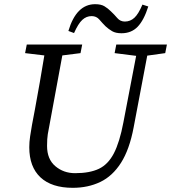

<svg xmlns="http://www.w3.org/2000/svg" viewBox="-20 -883 818 918"><path d="M528 -629 536 -670H778L770 -629L684 -617L619 -274Q599 -168 558.5 -104.5Q518 -41 459.5 -13Q401 15 328 15Q227 15 173.5 -35Q120 -85 120 -179Q120 -204 124 -231Q128 -258 133 -286L147 -360Q171 -489 192 -618L100 -629L108 -670H373L365 -629L278 -618L216 -282Q212 -263 208.5 -241.5Q205 -220 205 -185Q205 -122 244.5 -88.5Q284 -55 339 -55Q409 -55 453 -76Q497 -97 524.5 -150Q552 -203 570 -298L631 -616ZM307 -735Q345 -863 435 -863Q463 -863 479.5 -853Q496 -843 510 -829Q527 -813 541 -796.5Q555 -780 577 -780Q603 -780 622.5 -798Q642 -816 661 -861L689 -852Q668 -786 638 -755Q608 -724 561 -724Q533 -724 516 -734Q499 -744 485 -757Q469 -773 455 -789.5Q441 -806 418 -806Q393 -806 373.5 -788Q354 -770 334 -725Z"/></svg>

Font: Source Serif Pro
Style: Italic
Weight: 400
Italic angle: -12°
Designer: Frank Grießhammer
Foundry: Adobe Systems Incorporated
Version: Version 3.001;hotconv 1.0.111;makeotfexe 2.5.65597